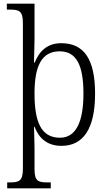

<svg xmlns="http://www.w3.org/2000/svg" viewBox="-20 -780 589 1040"><path d="M19 240H255V208H239C187 208 167 202 167 136V25C167 -23 164 -82 164 -93H167C192 -29 238 10 313 10C428 10 495 -78 495 -273C495 -462 433 -546 312 -546C236 -546 193 -503 168 -441H164C164 -461 167 -525 167 -568V-760H17V-728H33C83 -728 104 -721 104 -656V134C104 201 83 208 33 208H19ZM305 -34C200 -34 167 -124 167 -274C167 -416 202 -502 303 -502C395 -502 432 -425 432 -273C432 -121 392 -34 305 -34Z"/></svg>

Font: Noto Serif Thai SemiCondensed Light
Style: Regular
Weight: 300
Width: 4
Designer: Monotype Design Team
Foundry: Monotype Imaging Inc.
Version: Version 2.002